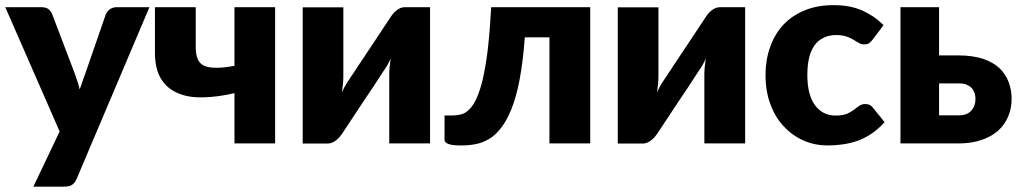

<svg xmlns="http://www.w3.org/2000/svg" viewBox="-24 -546 3886 731"><path d="M419.9 -518.6H544.9L268.1 134.3Q261.7 149.9 251 157.2Q241.7 164.6 219.2 164.6H103L203.1 -45.4L-3.9 -518.6H132.8Q151.9 -518.6 161.1 -510.7Q170.4 -502.9 174.8 -491.7L259.8 -268.1Q272.9 -233.4 279.3 -205.6Q281.2 -210.9 285.2 -221.4Q289.1 -231.9 290.5 -237.3Q292.5 -244.1 301.8 -269L378.9 -491.7Q383.3 -502.4 395 -511.2Q405.8 -518.6 419.9 -518.6Z M868.7 -518.6H1023.4V0H868.7V-191.4Q805.2 -176.3 746.1 -175.3Q689.5 -174.3 649.9 -192.9Q609.9 -210.4 587.9 -248Q565.9 -284.7 565.9 -345.7V-518.6H721.2V-368.7Q721.2 -341.3 727.5 -324.2Q734.4 -305.2 751 -296.9Q768.1 -288.1 795.9 -288.1Q824.7 -287.1 868.7 -295.4Z M1518.1 -518.6H1613.3V0H1458V-264.2Q1458 -276.4 1459.5 -292.5Q1460 -298.3 1461.7 -309.8Q1463.4 -321.3 1463.9 -323.7Q1454.1 -301.3 1438 -277.8Q1436 -275.9 1430.2 -266.1Q1416.5 -245.6 1411.6 -237.8Q1408.2 -231.9 1399.7 -219.2Q1391.1 -206.5 1386.2 -199.2Q1381.3 -191.4 1371.1 -176.8Q1360.8 -162.1 1356.4 -154.8Q1316.9 -95.2 1278.3 -36.6L1268.1 -23.4Q1262.7 -17.6 1255.4 -11.7Q1247.6 -5.4 1240.2 -2.9Q1232.9 0.5 1223.1 0.5H1128.4V-518.1H1283.2V-253.9Q1283.2 -242.2 1281.7 -226.1Q1280.8 -216.8 1277.8 -194.3Q1288.6 -218.8 1303.2 -240.2L1304.2 -241.2Q1305.2 -242.7 1307.1 -245.8Q1309.1 -249 1311 -252Q1311 -252.4 1318.4 -262.9Q1325.7 -273.4 1330.1 -280.3Q1333.5 -286.1 1342 -298.8Q1350.6 -311.5 1355.5 -318.8Q1360.4 -326.7 1370.4 -341.3Q1380.4 -356 1384.8 -362.8Q1434.6 -437.5 1463.4 -481.4Q1469.2 -490.2 1473.6 -495.1Q1477.1 -500 1486.3 -506.8Q1492.7 -511.7 1501 -515.6Q1509.3 -518.6 1518.1 -518.6Z M2223.1 -518.6V0H2067.9V-403.8H1974.1Q1967.8 -315.9 1954.6 -244.6Q1942.9 -181.2 1923.8 -132.3Q1905.3 -86.4 1883.8 -59.1Q1860.4 -29.3 1837.4 -16.6Q1811.5 -1.5 1786.1 2.9Q1760.3 7.8 1731.4 7.8Q1696.8 7.8 1683.1 2Q1668.5 -3.4 1668.5 -13.7V-106.4H1701.2Q1716.3 -106.4 1732.4 -110.8Q1747.6 -114.3 1762.7 -129.4Q1778.8 -145.5 1790 -170.9Q1803.2 -199.2 1814 -244.1Q1825.7 -296.4 1833 -356.9Q1840.8 -423.3 1846.2 -518.6Z M2717.8 -518.6H2813V0H2657.7V-264.2Q2657.7 -276.4 2659.2 -292.5Q2659.7 -298.3 2661.4 -309.8Q2663.1 -321.3 2663.6 -323.7Q2653.8 -301.3 2637.7 -277.8Q2635.7 -275.9 2629.9 -266.1Q2616.2 -245.6 2611.3 -237.8Q2607.9 -231.9 2599.4 -219.2Q2590.8 -206.5 2585.9 -199.2Q2581.1 -191.4 2570.8 -176.8Q2560.5 -162.1 2556.2 -154.8Q2516.6 -95.2 2478 -36.6L2467.8 -23.4Q2462.4 -17.6 2455.1 -11.7Q2447.3 -5.4 2439.9 -2.9Q2432.6 0.5 2422.9 0.5H2328.1V-518.1H2482.9V-253.9Q2482.9 -242.2 2481.4 -226.1Q2480.5 -216.8 2477.5 -194.3Q2488.3 -218.8 2502.9 -240.2L2503.9 -241.2Q2504.9 -242.7 2506.8 -245.8Q2508.8 -249 2510.7 -252Q2510.7 -252.4 2518.1 -262.9Q2525.4 -273.4 2529.8 -280.3Q2533.2 -286.1 2541.7 -298.8Q2550.3 -311.5 2555.2 -318.8Q2560.1 -326.7 2570.1 -341.3Q2580.1 -356 2584.5 -362.8Q2634.3 -437.5 2663.1 -481.4Q2668.9 -490.2 2673.3 -495.1Q2676.8 -500 2686 -506.8Q2692.4 -511.7 2700.7 -515.6Q2709 -518.6 2717.8 -518.6Z M3339.8 -450.2 3298.8 -395.5Q3292 -387.2 3285.2 -381.8Q3278.8 -377 3266.6 -377Q3255.4 -377 3246.1 -382.3Q3242.2 -384.3 3234.4 -389.2Q3226.6 -394 3225.1 -395Q3211.9 -402.8 3198.2 -407.2Q3181.2 -412.6 3159.7 -412.6Q3132.3 -412.6 3110.8 -401.9Q3088.9 -391.1 3076.2 -372.1Q3062.5 -351.6 3056.2 -324.7Q3049.8 -297.4 3049.8 -260.7Q3049.8 -185.1 3078.6 -146Q3107.4 -106 3157.7 -106Q3184.1 -106 3200.7 -112.8Q3213.9 -118.2 3227.1 -127.9Q3229 -129.4 3236.3 -135Q3243.7 -140.6 3247.6 -143.1Q3256.8 -149.9 3270.5 -149.9Q3289.1 -149.9 3298.8 -136.7L3343.8 -81.1Q3321.3 -55.2 3293.5 -36.6Q3266.1 -18.6 3239.3 -9.3Q3211.9 0 3183.1 3.9Q3153.3 7.8 3128.9 7.8Q3079.1 7.8 3038.1 -9.8Q2994.6 -28.3 2962.4 -62.5Q2928.7 -96.7 2910.2 -146.5Q2890.6 -196.3 2890.6 -260.7Q2890.6 -317.9 2907.7 -365.7Q2924.8 -415 2957 -450.2Q2989.3 -485.4 3038.1 -505.9Q3086.4 -526.4 3149.9 -526.4Q3211.9 -526.4 3256.8 -506.8Q3304.7 -485.8 3339.8 -450.2Z M3551.3 -106.9H3627Q3657.7 -106.9 3673.8 -124.5Q3689.9 -142.1 3689.9 -169.4Q3689.9 -181.6 3686.5 -191.9Q3682.6 -203.1 3675.3 -210.9Q3667.5 -218.8 3655.3 -224.1Q3643.6 -228.5 3627 -228.5H3551.3ZM3551.3 -335H3626.5Q3679.2 -335 3719.7 -321.8Q3757.8 -308.6 3781.7 -286.1Q3805.2 -263.2 3816.4 -232.9Q3827.6 -202.1 3827.6 -169.9Q3827.6 -133.3 3814 -101.6Q3800.8 -70.3 3774.9 -47.4Q3749.5 -25.4 3711.9 -12.7Q3673.8 0 3627.4 0H3404.3V-518.6H3551.3Z"/></svg>

Font: Lato-ExtraBold
Style: Regular
Weight: 500
Designer: Lukasz Dziedzic with Adam Twardoch and Botio Nikoltchev
Foundry: tyPoland Lukasz Dziedzic
Version: ""